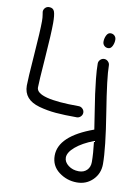

<svg xmlns="http://www.w3.org/2000/svg" viewBox="-96 -614 743 1018"><g transform="rotate(10 275.0 -105.0)"><path d="M430 -470Q443 -470 451.5 -461.5Q460 -453 460 -440Q460 -422 452 -406Q444 -390 430 -390Q417 -390 408.5 -398.5Q400 -407 400 -420Q400 -438 408 -454Q416 -470 430 -470ZM310 220Q310 244 333.5 262Q357 280 390 280Q417 280 433.5 263.5Q450 247 450 220Q450 175 442 108Q382 131 346 161.5Q310 192 310 220ZM450 -300Q450 -238 480 -51.5Q510 135 510 220Q510 271 475.5 305.5Q441 340 390 340Q336 340 293 307.5Q250 275 250 220Q250 114 433 48Q430 28 419.5 -39.5Q409 -107 404.5 -138.5Q400 -170 395 -218Q390 -266 390 -300Q390 -312 399 -321Q408 -330 420 -330Q432 -330 441 -321Q450 -312 450 -300ZM85 -550Q107 -550 113.5 -531.5Q120 -513 120 -470Q120 -414 110 -281Q100 -148 100 -120Q100 -60 330 -60Q342 -60 351 -51Q360 -42 360 -30Q360 -18 351 -9Q342 0 330 0Q262 0 216 -4Q170 -8 126.5 -20Q83 -32 61.5 -57Q40 -82 40 -120Q40 -154 50 -286.5Q60 -419 60 -470Q60 -490 57.5 -503.5Q55 -517 55 -520Q55 -532 63.5 -541Q72 -550 85 -550Z"/></g></svg>

Font: Pecita
Style: Book
Weight: 400
Width: 7
Version: Version 4.3